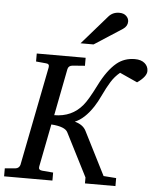

<svg xmlns="http://www.w3.org/2000/svg" viewBox="-76 -978 837 1029"><g transform="rotate(5 343.0 -463.5)"><path d="M701 -629Q701 -599 651 -564L556 -607Q528 -584 508.5 -552.5Q489 -521 470 -480.5Q451 -440 435 -416Q389 -346 337 -325Q382 -313 398 -281L516 -48L584 -43V0H420V-32L302 -264Q288 -294 213 -299L168 -69Q164 -50 185 -48L245 -43V0H-15V-43L42 -48Q52 -49 58.5 -55Q65 -61 67 -69L172 -602Q176 -622 156 -623L102 -628V-671H365V-628L299 -623Q277 -621 273 -602L224 -350Q319 -350 376 -419Q400 -447 441.5 -530Q483 -613 531 -653Q572 -687 629 -687Q663 -687 682 -670.5Q701 -654 701 -629ZM575 -884Q575 -859 551 -843L401 -746H331L467 -902Q489 -927 524 -927Q548 -927 561.5 -914Q575 -901 575 -884Z"/></g></svg>

Font: Veleka
Style: Italic
Weight: 400
Italic angle: -12°
Designer: Stefan Peev, Context Ltd, 2016; SIL International, 1997-2014.
Foundry: Stefan Peev, Context Ltd, 2016
Version: Version 1.000